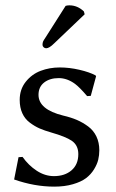

<svg xmlns="http://www.w3.org/2000/svg" viewBox="-20 -693 436 723"><path d="M49.8 -101.1 64.9 -102.1Q87.4 -70.3 118.4 -50Q149.4 -29.8 183.1 -29.8Q224.1 -29.8 249.5 -51.8Q274.9 -73.7 274.9 -112.8Q274.9 -146 250 -163.1Q226.6 -178.7 173.8 -193.8Q147.9 -201.2 129.4 -209.2Q110.8 -217.3 92.3 -231.2Q73.7 -245.1 64 -266.6Q54.2 -288.1 54.2 -316.9Q54.2 -356.4 76.9 -385Q99.6 -413.6 133.1 -426.3Q166.5 -439 205.1 -439Q241.2 -439 279.1 -430.2Q316.9 -421.4 339.8 -409.2L341.8 -405.8L321.8 -332L308.1 -331.1Q279.8 -364.3 262.7 -377Q232.9 -398.9 201.2 -398.9Q167.5 -398.9 146.2 -382.3Q125 -365.7 125 -335.9Q125 -280.8 217.8 -257.8Q247.1 -251 269.3 -241.5Q291.5 -231.9 311.8 -217Q332 -202.1 343 -179.2Q354 -156.2 354 -127Q354 -108.9 349.9 -91.6Q345.7 -74.2 334 -55.2Q322.3 -36.1 304 -22.2Q285.6 -8.3 254.6 0.7Q223.6 9.8 184.1 9.8Q109.9 9.8 33.2 -17.1ZM227.1 -670.9Q232.9 -672.9 241.2 -672.9Q272 -672.9 295.9 -649.9L298.8 -639.2L184.1 -529.8Q165.5 -511.2 153.8 -511.2Q148.4 -511.2 144.3 -515.1Q140.1 -519 140.1 -523.9Q140.1 -531.7 142.1 -536.4Q144 -541 151.4 -551.8Z"/></svg>

Font: Linux Biolinum G
Style: Regular
Weight: 400
Designer: Philipp H. Poll
Foundry: Philipp H. Poll
Version: Version 1.1.0 ; ttfautohint (v1.6)